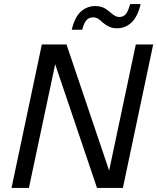

<svg xmlns="http://www.w3.org/2000/svg" viewBox="-20 -930 778 950"><path d="M37 0 187 -710H309L520 -86L652 -710H738L588 0H460L253 -612L123 0ZM559 -790Q538 -790 521 -797.5Q504 -805 489 -818Q474 -832 464.5 -838Q455 -844 440 -844Q422 -844 409 -831.5Q396 -819 387 -783H335Q350 -846 380.5 -873Q411 -900 451 -900Q475 -900 492 -892Q509 -884 524 -870Q538 -858 548.5 -852Q559 -846 571 -846Q590 -846 602 -859.5Q614 -873 624 -910H676Q661 -847 630.5 -818.5Q600 -790 559 -790Z"/></svg>

Font: Geist
Style: Italic
Weight: 400
Italic angle: -12°
Designer: Basement.studio, Andrés Briganti, Mateo Zaragoza
Foundry: Basement.studio, Vercel, Andrés Briganti, Guido Ferreyra, Mateo Zaragoza
Version: Version 1.500